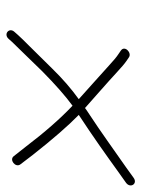

<svg xmlns="http://www.w3.org/2000/svg" viewBox="57 -616 431 585"><g transform="rotate(90 272.5 -323.5)"><path d="M154.4 -501C140.5 -510.2 116.9 -487.6 134.4 -476L146.1 -468C153.4 -463.3 164.6 -454 179.7 -440C208.1 -413.7 253.8 -374 282.1 -348C250.4 -325.2 219.5 -298.3 189.3 -267.4C159.1 -236.5 136.1 -213.2 120.3 -197.5C104.5 -181.8 93.3 -170.3 86.8 -163L77.1 -152C62.5 -136 83.7 -118 98.2 -134L108 -145C134.5 -172.7 164.4 -202.4 197.5 -237C238.1 -277.1 272.9 -307.7 302.1 -329C341.5 -291.7 383 -244.4 426.6 -187L455.8 -150C466.8 -135.3 491.9 -155.3 480.9 -170L451.9 -208C403.8 -269.1 363.2 -315.8 330.1 -348C397 -391.9 448.9 -428.9 505.9 -470L536.9 -492C554.8 -505.1 540 -528.5 521.6 -515L491.1 -493C438.4 -456.2 377.9 -412.6 331 -382C318.7 -374 311.4 -369 309.1 -367C278.2 -394.7 231 -435.5 200.9 -463.5C185.5 -477.8 173.9 -487.7 166.1 -493Z"/></g></svg>

Font: MewTooHand
Style: Ita
Weight: 400
Designer: Mew Too, Robert Jablonski
Version: Version 0.77